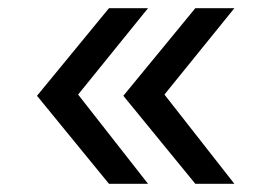

<svg xmlns="http://www.w3.org/2000/svg" viewBox="-20 -542 660 467"><path d="M70 -309 245 -522H340L170 -312L340 -95H245ZM280 -309 455 -522H550L380 -312L550 -95H455Z"/></svg>

Font: Application
Style: Regular
Weight: 400
Designer: Wei Huang
Foundry: Wei Huang
Version: Version 0.012